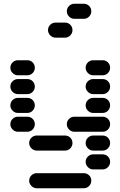

<svg xmlns="http://www.w3.org/2000/svg" viewBox="-20 -810 640 1020"><path d="M135 150Q135 166 147 178Q159 190 175 190H425Q442 190 453.5 178Q465 166 465 150Q465 133 453.5 121.5Q442 110 425 110H175Q159 110 147 121.5Q135 133 135 150ZM435 50Q435 66 447 78Q459 90 475 90H525Q542 90 553.5 78Q565 66 565 50Q565 33 553.5 21.5Q542 10 525 10H475Q459 10 447 21.5Q435 33 435 50ZM435 -50Q435 -34 447 -22Q459 -10 475 -10H525Q542 -10 553.5 -22Q565 -34 565 -50Q565 -67 553.5 -78.5Q542 -90 525 -90H475Q459 -90 447 -78.5Q435 -67 435 -50ZM135 -50Q135 -34 147 -22Q159 -10 175 -10H325Q342 -10 353.5 -22Q365 -34 365 -50Q365 -67 353.5 -78.5Q342 -90 325 -90H175Q159 -90 147 -78.5Q135 -67 135 -50ZM335 -150Q335 -134 347 -122Q359 -110 375 -110H525Q542 -110 553.5 -122Q565 -134 565 -150Q565 -167 553.5 -178.5Q542 -190 525 -190H375Q359 -190 347 -178.5Q335 -167 335 -150ZM35 -150Q35 -134 47 -122Q59 -110 75 -110H125Q142 -110 153.5 -122Q165 -134 165 -150Q165 -167 153.5 -178.5Q142 -190 125 -190H75Q59 -190 47 -178.5Q35 -167 35 -150ZM435 -250Q435 -234 447 -222Q459 -210 475 -210H525Q542 -210 553.5 -222Q565 -234 565 -250Q565 -267 553.5 -278.5Q542 -290 525 -290H475Q459 -290 447 -278.5Q435 -267 435 -250ZM35 -250Q35 -234 47 -222Q59 -210 75 -210H125Q142 -210 153.5 -222Q165 -234 165 -250Q165 -267 153.5 -278.5Q142 -290 125 -290H75Q59 -290 47 -278.5Q35 -267 35 -250ZM435 -350Q435 -334 447 -322Q459 -310 475 -310H525Q542 -310 553.5 -322Q565 -334 565 -350Q565 -367 553.5 -378.5Q542 -390 525 -390H475Q459 -390 447 -378.5Q435 -367 435 -350ZM35 -350Q35 -334 47 -322Q59 -310 75 -310H125Q142 -310 153.5 -322Q165 -334 165 -350Q165 -367 153.5 -378.5Q142 -390 125 -390H75Q59 -390 47 -378.5Q35 -367 35 -350ZM435 -450Q435 -434 447 -422Q459 -410 475 -410H525Q542 -410 553.5 -422Q565 -434 565 -450Q565 -467 553.5 -478.5Q542 -490 525 -490H475Q459 -490 447 -478.5Q435 -467 435 -450ZM35 -450Q35 -434 47 -422Q59 -410 75 -410H125Q142 -410 153.5 -422Q165 -434 165 -450Q165 -467 153.5 -478.5Q142 -490 125 -490H75Q59 -490 47 -478.5Q35 -467 35 -450ZM235 -650Q235 -634 247 -622Q259 -610 275 -610H325Q342 -610 353.5 -622Q365 -634 365 -650Q365 -667 353.5 -678.5Q342 -690 325 -690H275Q259 -690 247 -678.5Q235 -667 235 -650ZM335 -750Q335 -734 347 -722Q359 -710 375 -710H425Q442 -710 453.5 -722Q465 -734 465 -750Q465 -767 453.5 -778.5Q442 -790 425 -790H375Q359 -790 347 -778.5Q335 -767 335 -750Z"/></svg>

Font: Matrix Sans Raster
Style: Regular
Weight: 400
Designer: Brad Neil
Version: Version 1.100